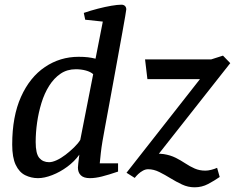

<svg xmlns="http://www.w3.org/2000/svg" viewBox="-20 -750 1001 818"><path d="M142 9Q113 9 87.5 -3.5Q62 -16 47 -47.5Q32 -79 32 -134Q32 -254 69.5 -337.5Q107 -421 171.5 -464.5Q236 -508 315 -508Q338 -508 354.5 -506Q371 -504 387 -500L418 -658L343 -666L337 -695Q366 -705 397 -713Q428 -721 454.5 -725.5Q481 -730 497 -730Q507 -730 512.5 -724.5Q518 -719 518 -710Q518 -707 513.5 -681Q509 -655 501.5 -613Q494 -571 484.5 -519.5Q475 -468 465 -412.5Q455 -357 445 -303.5Q435 -250 427 -206Q421 -174 416.5 -147.5Q412 -121 409.5 -98Q407 -75 405 -54H483V-19Q442 -5 414 2Q386 9 363 9Q337 9 324.5 -3Q312 -15 312 -36Q312 -40 313.5 -53.5Q315 -67 316.5 -79Q318 -91 318 -91Q297 -62 266.5 -39.5Q236 -17 202.5 -4Q169 9 142 9ZM189 -59Q203 -59 221.5 -67.5Q240 -76 259 -90.5Q278 -105 295.5 -122Q313 -139 322 -154L377 -434Q366 -444 346 -449.5Q326 -455 303 -455Q266 -455 238 -436Q210 -417 189.5 -384.5Q169 -352 156.5 -311Q144 -270 138 -227.5Q132 -185 132 -145Q132 -95 147.5 -77Q163 -59 189 -59ZM809 48Q781 48 755.5 36Q730 24 706.5 9.5Q683 -5 659 -17Q635 -29 611 -29Q600 -29 589 -23Q578 -17 569 -8.5Q560 0 554 8L519 -14L832 -413H608L598 -497H880L930 -513L961 -481L630 -61L610 -90Q649 -98 677.5 -93.5Q706 -89 728 -78Q750 -67 769.5 -54Q789 -41 809.5 -32Q830 -23 855 -23Q866 -23 880 -26.5Q894 -30 905 -35L916 4Q893 20 866.5 34Q840 48 809 48Z"/></svg>

Font: Manuale Medium
Style: Italic
Weight: 500
Italic angle: -11°
Version: Version 1.002